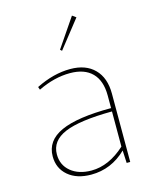

<svg xmlns="http://www.w3.org/2000/svg" viewBox="-111 -799 722 886"><g transform="rotate(-15 250.5 -356.0)"><path d="M232 -577 224 -584 318 -722 336 -709ZM215 10Q146 10 105 -25Q64 -60 64 -117Q64 -192 142 -227.5Q220 -263 382 -263V-323Q382 -394 345.5 -431Q309 -468 240 -468Q165 -468 87 -430L82 -444Q166 -486 246 -486Q320 -486 361.5 -444Q403 -402 403 -327V0H386L383 -60Q311 10 215 10ZM85 -121Q85 -70 122.5 -39Q160 -8 221 -8Q304 -8 382 -79V-247Q227 -246 156 -216Q85 -186 85 -121Z"/></g></svg>

Font: Cantarell Thin
Style: Regular
Weight: 100
Designer: Dave Crossland, Nikolaus Waxweiler, Florian Fecher, Jacques Le Bailly, Eben Sorkin, Alexei Vanyashin, Alexios Zavras, Em
Version: Version 0.303